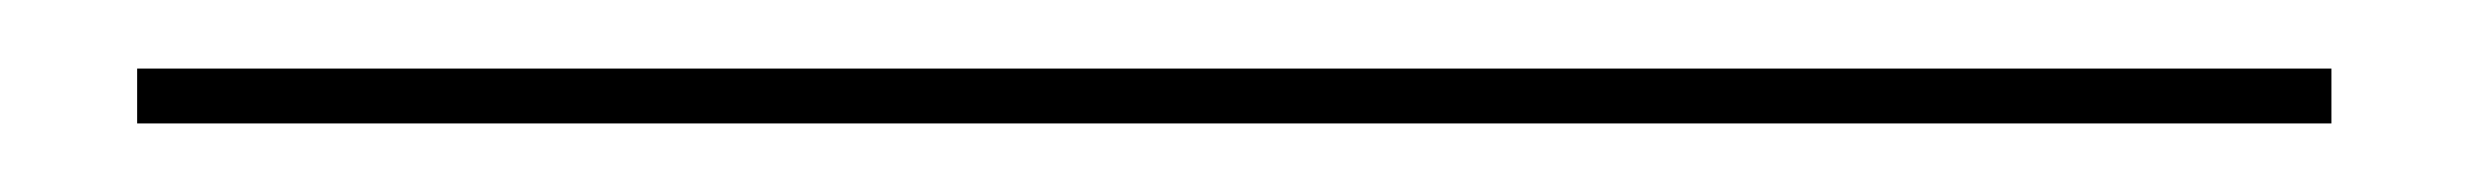

<svg xmlns="http://www.w3.org/2000/svg" viewBox="-20 52 720 56"><path d="M20 88V72H660V88Z"/></svg>

Font: Kalnia SemiExpanded Thin
Style: Regular
Weight: 250
Width: 6
Designer: Frida Medrano
Foundry: Frida Medrano
Version: Version 1.105